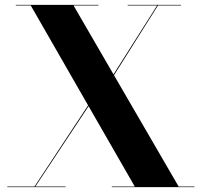

<svg xmlns="http://www.w3.org/2000/svg" viewBox="-20 -770 830 790"><path d="M10 -2.5H122L342.5 -336.5L106.5 -747.5H45V-750H385V-747.5H282.5L447 -464L626.5 -747.5H505.5V-750H725V-747.5H630L449 -460.5L715 -2.5H780V0H440V-2.5H534.5L344.5 -333L125.5 -2.5H250V0H10Z"/></svg>

Font: Bodoni* 72pt
Style: Bold
Weight: 700
Version: Version 2.3